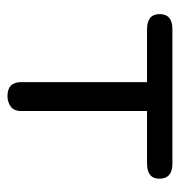

<svg xmlns="http://www.w3.org/2000/svg" viewBox="-3 -488 497 532"><g transform="rotate(90 246.0 -221.5)"><path d="M432.6 -450.2H60.5C32.6 -450.2 18.6 -438.5 18.6 -415C18.6 -391.6 32.6 -379.9 60.5 -379.9H207V-31.2C207 -5.9 220.1 6.8 246.1 6.8C256.5 6.8 266 3.9 274.4 -2C282.9 -7.8 287.1 -17.6 287.1 -31.2V-379.9H432.6C460.6 -379.9 474.6 -391.3 474.6 -414.1C474.6 -438.2 460.6 -450.2 432.6 -450.2Z"/></g></svg>

Font: Jura
Style: DemiBold
Weight: 600
Version: Version 2.5.1